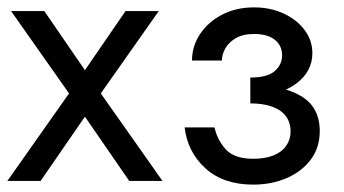

<svg xmlns="http://www.w3.org/2000/svg" viewBox="-20 -490 931 520"><path d="M320 -460 210 -300 100 -460H10L167 -237L0 0H90L210 -174L330 0H420L253 -237L410 -460Z M658 -230Q737 -230 781.5 -263Q826 -296 826 -346Q826 -380 805.5 -408Q785 -436 749 -453Q713 -470 668 -470Q620 -470 582 -450.5Q544 -431 522 -398Q500 -365 500 -326H581Q581 -342 590 -358.5Q599 -375 618.5 -386.5Q638 -398 668 -398Q704 -398 724 -382.5Q744 -367 744 -340Q744 -315 724 -297.5Q704 -280 658 -280ZM666 10Q715 10 756 -7.5Q797 -25 821.5 -57.5Q846 -90 846 -135Q846 -200 795 -230Q744 -260 658 -260V-210Q693 -210 717.5 -201Q742 -192 754.5 -175Q767 -158 767 -134Q767 -112 755 -95Q743 -78 720.5 -69Q698 -60 666 -60Q614 -60 591 -86Q568 -112 561 -145H480Q488 -78 536.5 -34Q585 10 666 10Z"/></svg>

Font: Glinicke Jost Regular
Style: Regular
Weight: 400
Version: Version 3.710